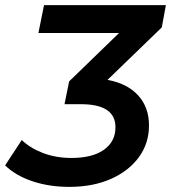

<svg xmlns="http://www.w3.org/2000/svg" viewBox="-29 -720 668 750"><path d="M242 10Q163 10 97.5 -12Q32 -34 -9 -74L56 -173Q88 -142 138.5 -122.5Q189 -103 250 -103Q332 -103 377 -135Q422 -167 422 -223Q422 -313 287 -313H223L241 -402L436 -591H121L143 -700H619L603 -613L391 -408Q468 -394 510.5 -347.5Q553 -301 553 -230Q553 -160 513.5 -106Q474 -52 404 -21Q334 10 242 10Z"/></svg>

Font: Montserrat SemiBold
Style: Italic
Weight: 600
Italic angle: -11.3°
Designer: Julieta Ulanovsky
Foundry: Julieta Ulanovsky
Version: Version 9.000; ttfautohint (v1.8.4.7-5d5b)